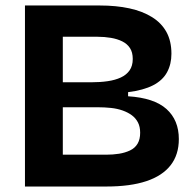

<svg xmlns="http://www.w3.org/2000/svg" viewBox="-20 -680 716 700"><path d="M71 0V-660H343Q404 -660 452 -649.5Q500 -639 534.5 -617.5Q569 -596 587 -563Q605 -530 605 -484Q605 -446 589 -416.5Q573 -387 538 -369Q503 -351 447 -344V-329Q542 -323 587 -282.5Q632 -242 632 -173Q632 -116 602 -77.5Q572 -39 513.5 -19.5Q455 0 368 0ZM209 -116H367Q392 -116 414 -119.5Q436 -123 454 -131.5Q472 -140 481.5 -156Q491 -172 491 -196Q491 -218 483 -233.5Q475 -249 461 -259.5Q447 -270 427.5 -277Q408 -284 384.5 -286.5Q361 -289 335 -289H209ZM209 -380H312Q345 -380 372.5 -384Q400 -388 420.5 -397.5Q441 -407 452.5 -423.5Q464 -440 464 -465Q464 -489 454 -504.5Q444 -520 426 -529Q408 -538 384.5 -542Q361 -546 335 -546H209Z"/></svg>

Font: Bricolage Grotesque 48pt Condensed ExtraBold
Style: Bold
Weight: 700
Version: Version 1.000;gftools[0.9.30]